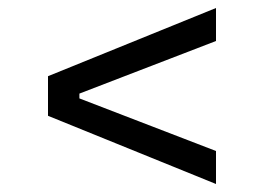

<svg xmlns="http://www.w3.org/2000/svg" viewBox="-20 -590 660 480"><path d="M520 -130 100 -300.5V-399.5L520 -570V-487.5L178.5 -356V-344L520 -212.5Z"/></svg>

Font: Space 7353
Style: Regular
Weight: 400
Designer: Christine Claussen + Ruben Lyon  (Space 7353)
Version: Version 1.000;FEAKit 1.0